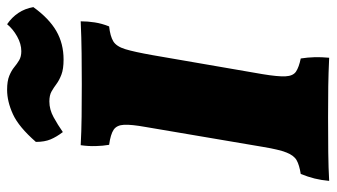

<svg xmlns="http://www.w3.org/2000/svg" viewBox="-218 -702 924 527"><g transform="rotate(-90 243.5 -439.0)"><path d="M158 -501Q165 -540 164 -560Q163 -580 150.5 -588.5Q138 -597 109 -601Q106 -618 105.5 -638.5Q105 -659 108 -679Q145 -677 186.5 -676.5Q228 -676 276 -676Q315 -676 359.5 -676.5Q404 -677 448 -679Q448 -660 445 -640.5Q442 -621 434 -601Q407 -598 393 -589.5Q379 -581 371.5 -556.5Q364 -532 355 -481L303 -180Q296 -138 297 -117Q298 -96 310 -88Q322 -80 346 -75Q349 -56 349.5 -37Q350 -18 348 3Q305 1 269.5 0.5Q234 0 185 0Q130 0 87.5 0.5Q45 1 10 3Q12 -19 16.5 -37Q21 -55 29 -75Q54 -79 67 -86.5Q80 -94 88 -114.5Q96 -135 103 -177ZM343 -726Q317 -726 301.5 -732Q286 -738 276 -745.5Q266 -753 255.5 -759Q245 -765 228 -765Q206 -765 185 -753.5Q164 -742 144 -728Q131 -745 124 -761.5Q117 -778 117 -802Q158 -849 193 -865Q228 -881 260 -881Q284 -881 298.5 -875Q313 -869 322 -861.5Q331 -854 341 -848Q351 -842 366 -842Q386 -842 406.5 -853.5Q427 -865 440 -881Q459 -868 471 -850Q483 -832 487 -809Q456 -766 421.5 -746Q387 -726 343 -726Z"/></g></svg>

Font: Vollkorn Black
Style: Italic
Weight: 900
Italic angle: -11°
Designer: Friedrich Althausen
Foundry: Friedrich Althausen
Version: Version 5.000; ttfautohint (v1.8.3)